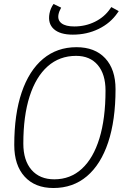

<svg xmlns="http://www.w3.org/2000/svg" viewBox="-20 -942 626 972"><path d="M250.5 9.8Q157.2 9.8 104.7 -47.9Q52.2 -105.5 52.2 -208Q52.2 -363.8 89.8 -474.4Q127.4 -585 198 -644Q268.6 -703.1 367.2 -703.1Q460.4 -703.1 512.7 -647Q564.9 -590.8 564.9 -490.7Q564.9 -333.5 527.6 -221.4Q490.2 -109.4 419.9 -49.8Q349.6 9.8 250.5 9.8ZM254.9 -34.2Q336.4 -34.2 394.5 -87.6Q452.6 -141.1 483.4 -241.7Q514.2 -342.3 514.2 -483.4Q514.2 -566.4 474.9 -612.8Q435.5 -659.2 365.2 -659.2Q281.2 -659.2 221.4 -606.2Q161.6 -553.2 129.9 -454.1Q98.1 -355 98.1 -215.3Q98.1 -129.9 139.6 -82Q181.2 -34.2 254.9 -34.2ZM348.6 -766.6Q283.7 -766.6 252.4 -794.9Q221.2 -823.2 230.5 -873.5Q235.4 -899.9 251 -921.9L289.6 -903.3Q278.8 -884.3 275.9 -867.7Q271 -839.4 292 -823.7Q313 -808.1 356 -808.1Q412.6 -808.1 460.9 -832Q509.3 -856 538.1 -898.4L543.5 -906.2L581.1 -885.7L574.7 -876.5Q539.1 -824.7 479.5 -795.7Q419.9 -766.6 348.6 -766.6Z"/></svg>

Font: Cascadia Code NF ExtraLight
Style: Italic
Weight: 200
Italic angle: -10°
Monospace: yes
Designer: Aaron Bell
Foundry: Saja Typeworks
Version: Version 2404.023; ttfautohint (v1.8.4)